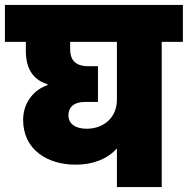

<svg xmlns="http://www.w3.org/2000/svg" viewBox="-34 -760 763 780"><path d="M318 -237C275 -237 244 -255 244 -292C244 -323 265 -346 312 -346H364V-491H326C270 -491 251 -518 251 -561V-590H441V-355C441 -282 387 -237 318 -237ZM-14 -590H71V-552C71 -473 108 -433 159 -418V-414C109 -398 60 -348 60 -273C60 -152 158 -91 274 -91C342 -91 401 -113 441 -157V0H623V-590H709V-740H-14Z"/></svg>

Font: SVN-Poppins ExtraBold
Style: Regular
Weight: 800
Designer: Ninad Kale (Devanagari), Jonny Pinhorn (Latin)
Foundry: Indian Type Foundry
Version: Version 3.002 2017; ttfautohint (v1.8.3)